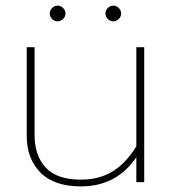

<svg xmlns="http://www.w3.org/2000/svg" viewBox="-20 -648 613 683"><path d="M185 -628Q196 -628 204.5 -619.5Q213 -611 213 -600Q213 -589 204.5 -580.5Q196 -572 185 -572Q174 -572 165.5 -580.5Q157 -589 157 -600Q157 -611 165.5 -619.5Q174 -628 185 -628ZM383 -628Q394 -628 402.5 -619.5Q411 -611 411 -600Q411 -589 402.5 -580.5Q394 -572 383 -572Q372 -572 363.5 -580.5Q355 -589 355 -600Q355 -611 363.5 -619.5Q372 -628 383 -628ZM465 -127V-480H493V0H465V-89Q395 15 268 15Q172 15 123.5 -34.5Q75 -84 75 -166V-480H103V-168Q103 -94 143 -51.5Q183 -9 268 -9Q331 -9 378.5 -37Q426 -65 465 -127Z"/></svg>

Font: Prompt Thin
Style: Regular
Weight: 100
Designer: Katatrad Team
Foundry: CadsonDemak
Version: Version 1.030